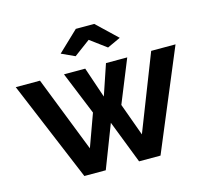

<svg xmlns="http://www.w3.org/2000/svg" viewBox="-105 -851 1048 971"><g transform="rotate(-15 419.5 -365.0)"><path d="M710.6 -523.8H838L619.1 0H506.9L419.5 -225.3L332.5 0H220.4L1.5 -523.8H128.4L283.6 -128L345.5 -298.7L253.9 -523.3H365.1L419.5 -362.7L473.8 -523.3H585.1L494 -298.7L555.9 -128ZM264.8 -628.7 371.2 -730H467.7L574.1 -628.7L504.5 -596.6L419.5 -659.6L334.5 -596.6Z"/></g></svg>

Font: Raleway Thin
Style: Regular
Weight: 100
Designer: Matt McInerney, Pablo Impallari, Rodrigo Fuenzalida
Foundry: Matt McInerney, Pablo Impallari, Rodrigo Fuenzalida
Version: Version 4.026